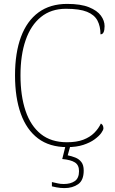

<svg xmlns="http://www.w3.org/2000/svg" viewBox="-20 -744 590 984"><path d="M324 10Q234 10 175 -34.5Q116 -79 86.5 -161.5Q57 -244 57 -358Q57 -473 87.5 -555Q118 -637 177.5 -680.5Q237 -724 324 -724Q394 -724 436 -707Q478 -690 497 -664Q516 -638 516 -610Q516 -590 511 -579Q506 -568 495 -568Q495 -609 479.5 -638.5Q464 -668 426 -683.5Q388 -699 318 -699Q242 -699 190 -657Q138 -615 111.5 -538.5Q85 -462 85 -358Q85 -253 111 -176Q137 -99 189.5 -57Q242 -15 323 -15Q373 -15 407 -28Q441 -41 463 -63Q485 -85 497 -111Q504 -107 507 -100.5Q510 -94 510 -86Q510 -78 499 -62.5Q488 -47 465 -30Q442 -13 407 -1.5Q372 10 324 10ZM310 220Q300 220 290 219Q280 218 269 216Q258 214 246 211V189Q264 193 277 196Q290 199 307 199Q342 199 363.5 184Q385 169 385 133Q385 102 364 88.5Q343 75 299 71L319 -9H344L327 52Q347 56 366 63.5Q385 71 397 86.5Q409 102 409 130Q409 180 380.5 200Q352 220 310 220Z"/></svg>

Font: Noto Serif Tibetan Thin
Style: Regular
Weight: 250
Version: Version 2.103